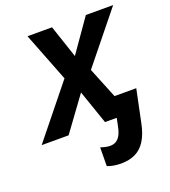

<svg xmlns="http://www.w3.org/2000/svg" viewBox="-182 -644 860 971"><g transform="rotate(-20 248.0 -158.5)"><path d="M303 225Q283 225 263 221.5Q243 218 230 212L231 112Q243 116 256 119Q269 122 282 122Q299 122 312 115Q325 108 335 92Q345 76 351 48L361 0H298L235 -182L102 0H-43L181 -278L78 -542H210L269 -366L392 -542H539L321 -272L388 -107H505L469 66Q458 122 436 157.5Q414 193 381 209Q348 225 303 225Z"/></g></svg>

Font: Noto Sans Display SemiBold
Style: Italic
Weight: 600
Italic angle: -12°
Designer: Monotype Design Team
Foundry: Monotype Imaging Inc.
Version: Version 2.003